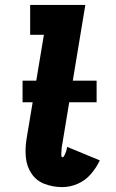

<svg xmlns="http://www.w3.org/2000/svg" viewBox="-20 -755 472 783"><path d="M234 8Q266 8 297 -5.5Q328 -19 350.5 -45Q373 -71 387 -101L254 -156Q253 -151 252 -146.5Q251 -142 249.5 -137.5Q248 -133 246 -128.5Q244 -124 241.5 -119Q239 -114 235 -114Q231 -114 230.5 -119Q230 -124 230 -127.5Q230 -131 230.5 -135Q231 -139 231 -143Q231 -147 231.5 -151Q232 -155 232.5 -159Q233 -163 234 -167L328 -735H103V-613H159L88 -187Q82 -149 85.5 -112.5Q89 -76 109 -46.5Q129 -17 163 -4.5Q197 8 234 8ZM72 -338H374V-426H72Z"/></svg>

Font: Iosevka Sparkle Heavy
Style: Italic
Weight: 900
Italic angle: -9°
Designer: Belleve Invis
Foundry: Belleve Invis
Version: Version 4.5.0; ttfautohint (v1.8.3)